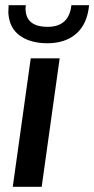

<svg xmlns="http://www.w3.org/2000/svg" viewBox="-20 -717 362 737"><path d="M98 -493H209L140 0H29ZM12 -667 13 -697H79L78 -685Q78 -614 163 -614Q245 -614 254 -697H322Q315 -625 273 -588Q231 -551 162 -551Q97 -551 56.5 -580Q16 -609 12 -667Z"/></svg>

Font: Hanken Grotesk SemiBold
Style: Italic
Weight: 600
Italic angle: -8°
Designer: Alfredo Marco Pradil
Foundry: Hanken Design Co.
Version: Version 3.014